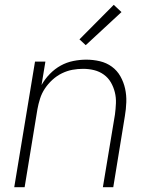

<svg xmlns="http://www.w3.org/2000/svg" viewBox="-20 -775 640 795"><path d="M39 0 125 -520H168L152 -423Q166 -448 186.5 -469Q207 -490 231.5 -503.5Q256 -517 283.5 -522.5Q311 -528 337 -528Q366 -528 393.5 -521.5Q421 -515 443 -499Q465 -483 478.5 -459Q492 -435 498 -408Q504 -381 503 -352Q502 -323 497 -294L449 0H406L456 -301Q459 -324 460 -347.5Q461 -371 455.5 -393Q450 -415 439 -434Q428 -453 410 -466Q392 -479 370 -484.5Q348 -490 324 -490Q302 -490 280 -486Q258 -482 236.5 -471.5Q215 -461 197 -444.5Q179 -428 166 -408.5Q153 -389 146 -367Q139 -345 135 -323L82 0ZM335 -588 309 -612 451 -755 483 -725Z"/></svg>

Font: Iosevka Aile XLt Obl
Style: Regular
Weight: 200
Italic angle: -9°
Designer: Belleve Invis
Foundry: Belleve Invis
Version: Version 31.1.0; ttfautohint (v1.8.4)